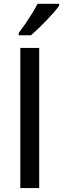

<svg xmlns="http://www.w3.org/2000/svg" viewBox="-20 -958 321 978"><path d="M83.5 0V-713.9H179.7V0ZM281.2 -938.5V-928.7Q271 -914.1 253.7 -894.3Q236.3 -874.5 215.8 -853Q195.3 -831.5 174.8 -812Q154.3 -792.5 137.7 -778.3H75.2V-790Q92.8 -813 110.4 -838.6Q127.9 -864.3 143.8 -890.1Q159.7 -916 171.4 -938.5Z"/></svg>

Font: Open Sans SemiCondensed Medium
Style: Regular
Weight: 500
Width: 4
Designer: Monotype Design Team
Foundry: Monotype Imaging Inc.
Version: Version 3.000